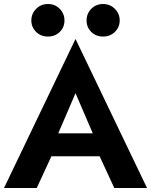

<svg xmlns="http://www.w3.org/2000/svg" viewBox="-20 -936 752 956"><path d="M270 -272H442L356 -472ZM236 -158 163 0H0L356 -742L712 0H549L476 -158ZM576 -834Q576 -801 552.5 -777.5Q529 -754 493 -754Q458 -754 434.5 -777Q411 -800 411 -834Q411 -868 434.5 -892Q458 -916 493 -916Q528 -916 552 -892Q576 -868 576 -834ZM136 -834Q136 -868 160 -892Q184 -916 219 -916Q254 -916 277.5 -892Q301 -868 301 -834Q301 -800 277.5 -777Q254 -754 219 -754Q183 -754 159.5 -777.5Q136 -801 136 -834Z"/></svg>

Font: Renner*
Style: Semi
Weight: 600
Version: Version 003.000 ; ttfautohint (v0.97) -l 8 -r 50 -G 200 -x 1